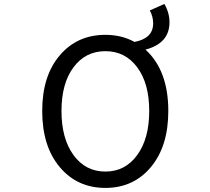

<svg xmlns="http://www.w3.org/2000/svg" viewBox="-20 -920 1040 953"><path d="M344.7 -150.4Q404.3 -68.4 502.9 -68.4Q601.6 -68.4 661.1 -150.4Q720.7 -232.4 720.7 -369.1Q720.7 -505.9 661.1 -585.9Q601.6 -666 502.9 -666Q404.3 -666 344.7 -585.9Q285.2 -505.9 285.2 -369.1Q285.2 -232.4 344.7 -150.4ZM723.6 -868.2 795.9 -900.4Q821.3 -856.4 821.3 -809.6Q821.3 -705.1 702.1 -673.8Q815.4 -570.3 815.4 -369.1Q815.4 -194.3 729 -90.8Q642.6 12.7 502.9 12.7Q363.3 12.7 276.4 -90.8Q189.5 -194.3 189.5 -369.1Q189.5 -543 276.4 -645Q363.3 -747.1 502.9 -747.1Q584 -747.1 647.5 -711.9Q740.2 -729.5 740.2 -803.7Q740.2 -837.9 723.6 -868.2Z"/></svg>

Font: Gen Shin Gothic Monospace Regular
Style: Regular
Weight: 400
Designer: [Source Han Sans]
Ryoko NISHIZUKA  (kana & ideographs); Paul D. Hunt (Latin, Greek & Cyrillic); Wenlong ZHANG  (bopomofo
Version: Version 1.002.20150607